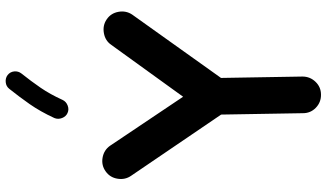

<svg xmlns="http://www.w3.org/2000/svg" viewBox="-258 -831 1154 678"><g transform="rotate(-90 319.0 -492.0)"><path d="M323.7 64.5Q296.9 64.9 277.6 46.4Q258.3 27.8 258.3 1L253.4 -288.1L37.6 -605.5Q22.5 -627 26.9 -653.8Q31.2 -680.7 52.7 -695.8Q74.2 -711.4 101.1 -706.8Q127.9 -702.1 143.1 -680.7L316.4 -422.4L499 -675.3Q513.7 -697.3 540.8 -702.1Q567.9 -707 589.4 -692.4Q611.3 -677.7 616.2 -650.9Q621.1 -624 606.4 -602.1L382.8 -288.6L387.7 -1Q387.7 25.9 369.1 45.2Q350.6 64.5 323.7 64.5ZM393.1 -1042Q404.3 -1033.2 405.8 -1018.8Q407.2 -1004.4 398.4 -993.2Q371.1 -959 348.1 -925.5Q325.2 -892.1 305.2 -848.1Q299.3 -835.4 285.4 -830.1Q271.5 -824.7 258.8 -830.6Q246.6 -835.9 241.2 -849.9Q235.8 -863.8 241.2 -877Q264.2 -926.8 290.5 -964.4Q316.9 -1002 344.2 -1036.1Q353 -1047.4 367.7 -1048.8Q382.3 -1050.3 393.1 -1042Z"/></g></svg>

Font: Mikhak Bold
Style: Regular
Weight: 700
Designer: Amin Abedi
Version: Version 3.3